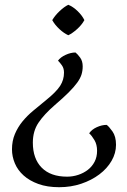

<svg xmlns="http://www.w3.org/2000/svg" viewBox="-20 -549 528 801"><path d="M352 7Q363 -9 384 -18.5Q405 -28 425 -28Q434 -22 449 -1Q464 20 464 55Q464 90 445.5 122Q427 154 394.5 178.5Q362 203 319 217.5Q276 232 227 232Q177 232 140 218.5Q103 205 78.5 183Q54 161 42 132.5Q30 104 30 74Q30 39 42 10.5Q54 -18 73.5 -42Q93 -66 119 -87.5Q145 -109 173 -132Q215 -166 231 -191Q247 -216 247 -246Q247 -264 238.5 -276Q230 -288 222 -296Q232 -310 253.5 -320Q275 -330 295 -330Q304 -323 314.5 -308.5Q325 -294 325 -272Q325 -254 320 -238Q315 -222 302 -204Q289 -186 266.5 -163.5Q244 -141 209 -111Q164 -72 140.5 -37Q117 -2 117 46Q117 113 154 150.5Q191 188 260 188Q284 188 306.5 180.5Q329 173 346.5 159.5Q364 146 374.5 126Q385 106 385 80Q385 54 374 35.5Q363 17 352 7ZM332 -465Q321 -445 301.5 -427.5Q282 -410 265 -402Q247 -410 228 -427.5Q209 -445 198 -465Q209 -484 228.5 -502.5Q248 -521 265 -529Q285 -521 304 -502.5Q323 -484 332 -465Z"/></svg>

Font: Gotu
Style: Regular
Weight: 400
Designer: Sarang Kulkarni & Kailash Malviya
Foundry: Ek Type
Version: Version 2.320;hotconv 1.0.109;makeotfexe 2.5.65596; ttfautoh